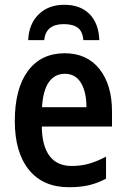

<svg xmlns="http://www.w3.org/2000/svg" viewBox="-20 -774 528 804"><path d="M449 -307V-244H155Q156 -163 187.5 -121Q219 -79 280 -79Q319 -79 352.5 -88.5Q386 -98 424 -118V-26Q389 -7 352.5 1.5Q316 10 269 10Q160 10 101 -63Q42 -136 42 -267Q42 -403 97 -477Q152 -551 251 -551Q344 -551 396.5 -485Q449 -419 449 -307ZM156 -325H342Q342 -389 319 -427Q296 -465 252 -465Q209 -465 184.5 -430Q160 -395 156 -325ZM396 -606H329Q326 -643 305.5 -658Q285 -673 247 -673Q172 -673 165 -606H98Q101 -674 142 -714Q183 -754 249 -754Q316 -754 354.5 -715.5Q393 -677 396 -606Z"/></svg>

Font: Noto Sans Display Medium Narrow
Style: Regular
Weight: 500
Width: 4
Designer: Monotype Design team
Foundry: Monotype Imaging Inc.
Version: Version 1.000